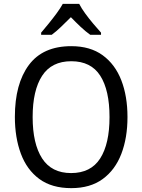

<svg xmlns="http://www.w3.org/2000/svg" viewBox="-20 -964 736 994"><path d="M640 -358Q640 -250 608 -167Q576 -84 511.5 -37Q447 10 349 10Q248 10 183.5 -37.5Q119 -85 88 -168.5Q57 -252 57 -359Q57 -530 129.5 -627.5Q202 -725 349 -725Q447 -725 511.5 -678Q576 -631 608 -548.5Q640 -466 640 -358ZM149 -358Q149 -220 198 -144Q247 -68 348 -68Q450 -68 498.5 -143.5Q547 -219 547 -358Q547 -497 499 -572Q451 -647 349 -647Q247 -647 198 -571.5Q149 -496 149 -358ZM390 -944Q401 -922 421 -894.5Q441 -867 463 -841Q485 -815 503 -795V-784H447Q423 -801 397.5 -825Q372 -849 347 -875Q321 -849 296 -825Q271 -801 248 -784H193V-795Q211 -816 232.5 -842.5Q254 -869 273.5 -895.5Q293 -922 305 -944Z"/></svg>

Font: Noto Sans SemiCondensed
Style: Regular
Weight: 400
Width: 4
Designer: Monotype Design Team
Foundry: Monotype Imaging Inc.
Version: Version 2.013; ttfautohint (v1.8.4.7-5d5b)